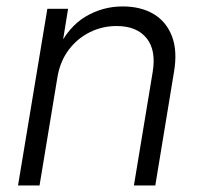

<svg xmlns="http://www.w3.org/2000/svg" viewBox="-20 -568 621 588"><path d="M156.2 -333.5 101.1 0H35.2L125 -541H188.5L168 -414.6L156.2 -416.5Q189.9 -486.3 242.2 -517.3Q294.4 -548.3 355.5 -548.3Q411.6 -548.3 450.7 -524.9Q489.7 -501.5 506.8 -456.5Q523.9 -411.6 512.7 -346.7L455.6 0H390.1L447.3 -345.7Q459 -413.6 429 -450.9Q398.9 -488.3 336.9 -488.3Q293.5 -488.3 255.4 -469.5Q217.3 -450.7 190.9 -416Q164.6 -381.3 156.2 -333.5Z"/></svg>

Font: Inter 17pt Light
Style: Italic
Weight: 300
Italic angle: -9.3988°
Version: Version 4.001;git-66647c0bb